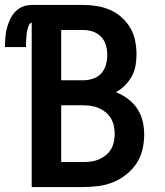

<svg xmlns="http://www.w3.org/2000/svg" viewBox="-47 -755 667 775"><path d="M81 0V-663Q75 -663 71.5 -656.5Q68 -650 66 -643.5Q64 -637 62.5 -630.5Q61 -624 60.5 -617.5Q60 -611 59.5 -604.5Q59 -598 58.5 -591.5Q58 -585 58 -578.5Q58 -572 58 -565H-27Q-27 -584 -25.5 -603Q-24 -622 -19.5 -640Q-15 -658 -7 -675.5Q1 -693 14 -707Q27 -721 44.5 -728Q62 -735 81 -735H289Q317 -735 344.5 -730.5Q372 -726 397.5 -715Q423 -704 444 -685Q465 -666 479 -642Q493 -618 498.5 -590.5Q504 -563 504 -535Q504 -512 500 -489.5Q496 -467 485 -447Q474 -427 457.5 -410.5Q441 -394 421 -383Q446 -373 468.5 -356.5Q491 -340 506.5 -317Q522 -294 528.5 -267Q535 -240 535 -213Q535 -182 528 -151.5Q521 -121 504 -95.5Q487 -70 462.5 -50.5Q438 -31 409.5 -19.5Q381 -8 350.5 -4Q320 0 289 0ZM200 -431H289Q309 -431 328.5 -437.5Q348 -444 361.5 -458.5Q375 -473 380.5 -493Q386 -513 386 -533Q386 -553 380.5 -572.5Q375 -592 361 -606.5Q347 -621 328 -627.5Q309 -634 289 -634H200ZM200 -101H289Q305 -101 321 -103Q337 -105 352 -111.5Q367 -118 380 -128.5Q393 -139 401 -152.5Q409 -166 412.5 -182.5Q416 -199 416 -215Q416 -215 416 -215Q416 -215 416 -215Q416 -231 412.5 -247Q409 -263 401 -277Q393 -291 380 -301.5Q367 -312 352 -318.5Q337 -325 321 -327.5Q305 -330 289 -330H200Z"/></svg>

Font: Iosevka Curly Extended
Style: Bold
Weight: 700
Width: 7
Monospace: yes
Designer: Belleve Invis
Foundry: Belleve Invis
Version: Version 11.1.0; ttfautohint (v1.8.3)